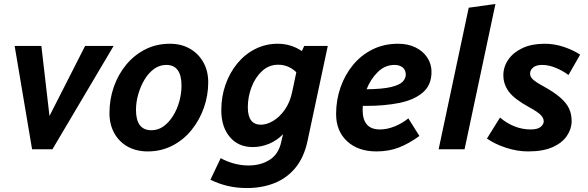

<svg xmlns="http://www.w3.org/2000/svg" viewBox="-20 -754 2970 970"><path d="M54 -522H189L230 -168L410 -522H554L245 0H142Z M533 -183Q533 -252 555 -315Q577 -378 617.5 -427Q658 -476 714 -504.5Q770 -533 839 -533Q895 -533 938.5 -508.5Q982 -484 1007 -440Q1032 -396 1032 -338Q1032 -272 1010 -209.5Q988 -147 947.5 -97Q907 -47 850.5 -18Q794 11 726 11Q669 11 625.5 -13Q582 -37 557.5 -81Q533 -125 533 -183ZM667 -199Q667 -96 745 -96Q779 -96 806.5 -116Q834 -136 854.5 -169Q875 -202 886 -242Q897 -282 897 -321Q897 -426 820 -426Q786 -426 758 -405.5Q730 -385 710 -351.5Q690 -318 678.5 -278Q667 -238 667 -199Z M1043 154 1095 45Q1123 61 1160 71.5Q1197 82 1235 82Q1298 82 1343 53Q1388 24 1401 -38L1410 -76Q1379 -44 1339 -27.5Q1299 -11 1257 -11Q1184 -11 1141 -62Q1098 -113 1098 -197Q1098 -265 1119 -325.5Q1140 -386 1178.5 -433Q1217 -480 1269.5 -506.5Q1322 -533 1383 -533Q1450 -533 1505 -496L1517 -522H1636L1533 -39Q1515 43 1471.5 95Q1428 147 1365.5 171.5Q1303 196 1228 196Q1176 196 1131 185.5Q1086 175 1043 154ZM1232 -212Q1232 -124 1298 -124Q1328 -124 1360.5 -143.5Q1393 -163 1419 -200Q1445 -237 1456 -289L1477 -389Q1438 -427 1385 -427Q1339 -427 1304.5 -395.5Q1270 -364 1251 -314.5Q1232 -265 1232 -212Z M1678 -178Q1678 -249 1700.5 -313Q1723 -377 1764 -426.5Q1805 -476 1862.5 -504.5Q1920 -533 1991 -533Q2041 -533 2079 -514.5Q2117 -496 2138.5 -463.5Q2160 -431 2160 -391Q2160 -324 2116 -286.5Q2072 -249 1997.5 -234Q1923 -219 1829 -219Q1822 -219 1813 -219Q1812 -209 1812 -199Q1812 -100 1899 -100Q1936 -100 1974 -115.5Q2012 -131 2043 -156L2099 -67Q2045 -28 1994.5 -8.5Q1944 11 1882 11Q1789 11 1733.5 -40.5Q1678 -92 1678 -178ZM1973 -426Q1925 -426 1888.5 -390Q1852 -354 1832 -303Q1914 -304 1956.5 -314.5Q1999 -325 2014.5 -341.5Q2030 -358 2030 -377Q2030 -400 2014.5 -413Q1999 -426 1973 -426Z M2196 0 2348 -715 2483 -734 2327 0Z M2440 -54 2506 -160Q2578 -100 2661 -100Q2696 -100 2711.5 -113Q2727 -126 2727 -141Q2727 -157 2712.5 -172.5Q2698 -188 2654 -212Q2579 -253 2551 -290.5Q2523 -328 2523 -374Q2523 -417 2548.5 -453.5Q2574 -490 2620.5 -511.5Q2667 -533 2732 -533Q2781 -533 2828.5 -517Q2876 -501 2911 -478L2852 -375Q2826 -395 2789.5 -410.5Q2753 -426 2719 -426Q2689 -426 2673.5 -413Q2658 -400 2658 -382Q2658 -367 2671 -354Q2684 -341 2722 -320Q2777 -290 2809 -262.5Q2841 -235 2854.5 -206.5Q2868 -178 2868 -142Q2868 -103 2844 -67.5Q2820 -32 2771.5 -10.5Q2723 11 2648 11Q2594 11 2538 -7Q2482 -25 2440 -54Z"/></svg>

Font: Radio Canada SemiBold
Style: Italic
Weight: 600
Italic angle: -12°
Designer: Charles Daoud, Etienne Aubert Bonn, Alexandre Saumier Demers, Jacques Le Bailly
Foundry: Radio-Canada
Version: Version 2.104; ttfautohint (v1.8.4.7-5d5b);gftools[0.9.28.de